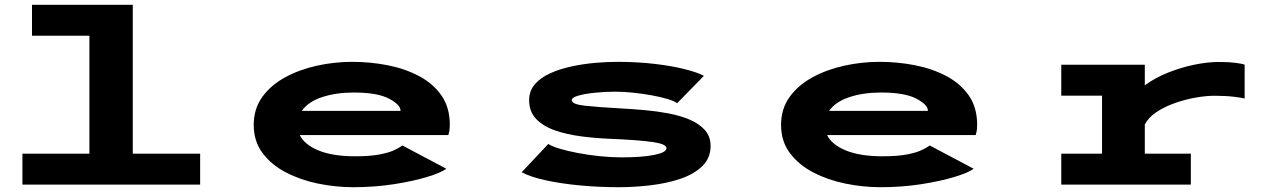

<svg xmlns="http://www.w3.org/2000/svg" viewBox="-20 -770 5340 801"><path d="M73.5 0V-129H353V-621H113.5V-750H534V-129H815V0Z M1453 11Q1380.5 11 1307.2 -4Q1234 -19 1173.2 -50.5Q1112.5 -82 1075.5 -131.2Q1038.5 -180.5 1038.5 -249Q1038.5 -316 1074.2 -365.5Q1110 -415 1169.8 -447.5Q1229.5 -480 1302.2 -496Q1375 -512 1449 -512Q1525 -512 1597.5 -497.8Q1670 -483.5 1728.5 -452.5Q1787 -421.5 1821.8 -371.5Q1856.5 -321.5 1856.5 -250Q1856.5 -233 1854.5 -222.5Q1852.5 -212 1850.5 -206.5H1230.5Q1250.5 -166 1309.5 -142Q1368.5 -118 1462 -118Q1522.5 -118 1561.5 -125.2Q1600.5 -132.5 1623.2 -143Q1646 -153.5 1659 -163L1842 -66Q1820 -49.5 1761.8 -31.8Q1703.5 -14 1622.8 -1.5Q1542 11 1453 11ZM1455.5 -384Q1381.5 -384 1323.5 -364.8Q1265.5 -345.5 1239 -307.5H1651V-308.5Q1651 -333 1602.8 -358.5Q1554.5 -384 1455.5 -384Z M2561 11Q2478.5 11 2399 3.5Q2319.5 -4 2255.8 -18Q2192 -32 2156.5 -51.5L2267.5 -169.5Q2282 -159.5 2314.5 -149.8Q2347 -140 2390.2 -131.8Q2433.5 -123.5 2481.2 -118.5Q2529 -113.5 2573.5 -113.5Q2659 -113.5 2709.8 -123.8Q2760.5 -134 2760.5 -152Q2760.5 -169 2702.5 -177.5Q2644.5 -186 2523.5 -191Q2463.5 -193.5 2404 -201.2Q2344.5 -209 2295.5 -226Q2246.5 -243 2217 -273.5Q2187.5 -304 2187.5 -352Q2187.5 -391.5 2212 -419.2Q2236.5 -447 2277 -465Q2317.5 -483 2366 -493.2Q2414.5 -503.5 2464 -507.8Q2513.5 -512 2555 -512Q2638.5 -512 2710.8 -503.5Q2783 -495 2836.5 -481.5Q2890 -468 2916.5 -453.5L2805 -339.5Q2793 -348.5 2764.8 -357Q2736.5 -365.5 2699.5 -372.2Q2662.5 -379 2622.8 -383.2Q2583 -387.5 2547.5 -387.5Q2504 -387.5 2462.2 -383.2Q2420.5 -379 2393 -371.2Q2365.5 -363.5 2365.5 -352Q2365.5 -335 2419.8 -329Q2474 -323 2573.5 -317.5Q2619 -315 2670 -310.5Q2721 -306 2769.5 -296.8Q2818 -287.5 2857.5 -270.8Q2897 -254 2920.8 -227.2Q2944.5 -200.5 2944.5 -161.5Q2944.5 -110 2909.2 -76.2Q2874 -42.5 2816.8 -23.5Q2759.5 -4.5 2692.2 3.2Q2625 11 2561 11Z M3653 11Q3580.5 11 3507.2 -4Q3434 -19 3373.2 -50.5Q3312.5 -82 3275.5 -131.2Q3238.5 -180.5 3238.5 -249Q3238.5 -316 3274.2 -365.5Q3310 -415 3369.8 -447.5Q3429.5 -480 3502.2 -496Q3575 -512 3649 -512Q3725 -512 3797.5 -497.8Q3870 -483.5 3928.5 -452.5Q3987 -421.5 4021.8 -371.5Q4056.5 -321.5 4056.5 -250Q4056.5 -233 4054.5 -222.5Q4052.5 -212 4050.5 -206.5H3430.5Q3450.5 -166 3509.5 -142Q3568.5 -118 3662 -118Q3722.5 -118 3761.5 -125.2Q3800.5 -132.5 3823.2 -143Q3846 -153.5 3859 -163L4042 -66Q4020 -49.5 3961.8 -31.8Q3903.5 -14 3822.8 -1.5Q3742 11 3653 11ZM3655.5 -384Q3581.5 -384 3523.5 -364.8Q3465.5 -345.5 3439 -307.5H3851V-308.5Q3851 -333 3802.8 -358.5Q3754.5 -384 3655.5 -384Z M4407.5 0V-129H4577.5V-371H4407.5V-500H4756V-414Q4798 -445 4852.2 -466.8Q4906.5 -488.5 4962.2 -500Q5018 -511.5 5064.5 -511.5Q5107 -511.5 5135.2 -507.8Q5163.5 -504 5172.5 -500V-359Q5162 -362 5128.5 -366.2Q5095 -370.5 5046.5 -370.5Q5011.5 -370.5 4967.8 -362.8Q4924 -355 4880.8 -339.8Q4837.5 -324.5 4804 -302Q4770.5 -279.5 4756 -250.5V-129H4948V0Z"/></svg>

Font: Trispace Expanded
Style: Bold
Weight: 700
Width: 7
Designer: Tyler Finck
Foundry: Etcetera Type Company
Version: Version 1.210; ttfautohint (v1.8.3)